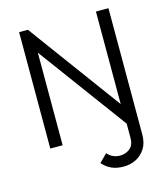

<svg xmlns="http://www.w3.org/2000/svg" viewBox="-128 -788 960 1096"><g transform="rotate(-15 351.5 -240.0)"><path d="M88 0V-688H140L542 -141V-688H616V0H564L161 -547V0ZM467 208Q426 208 396 194.5Q366 181 343 154L389 108Q418 142 464 142Q497 142 521.5 122Q546 102 546 59V-470H616V58Q616 108 595 141Q574 174 540.5 191Q507 208 467 208Z"/></g></svg>

Font: Outfit Light
Style: Regular
Weight: 300
Designer: Rodrigo Fuenzalida
Foundry: fragTYPE
Version: Version 1.100; ttfautohint (v1.8.4.7-5d5b)